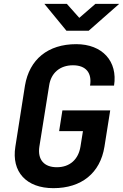

<svg xmlns="http://www.w3.org/2000/svg" viewBox="-20 -970 641 1000"><path d="M326 -810H442L601 -950H477L393 -877L328 -950H211ZM258 10C405 10 502 -69 524 -206L554 -395H305L288 -287H412L399 -206C388 -139 343 -99 276 -99C209 -99 175 -139 185 -206L236 -525C246 -591 293 -630 360 -630C427 -630 460 -591 449 -524H574C594 -651 513 -740 377 -740C230 -740 133 -661 110 -524L60 -206C39 -75 117 10 258 10Z"/></svg>

Font: JetBrains Mono
Style: Bold Italic
Weight: 558
Italic angle: -9°
Monospace: yes
Designer: Philipp Nurullin, Konstantin Bulenkov
Foundry: JetBrains
Version: Version 2.305